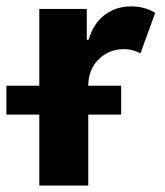

<svg xmlns="http://www.w3.org/2000/svg" viewBox="-61 -573 510 593"><path d="M60.4 0V-545.5H207V-450.3H212.7Q227.6 -501.1 262.6 -527.2Q297.6 -553.3 343.8 -553.3Q365.8 -553.3 384.6 -547.9Q403.4 -542.6 418.3 -533.4L372.9 -408.4Q362.2 -413.7 349.6 -417.4Q337 -421.2 321.4 -421.2Q275.6 -421.2 243.8 -389.9Q212 -358.7 211.6 -308.6V0ZM-41.2 -219.1V-308.2H313.2V-219.1Z"/></svg>

Font: Inter UI
Style: Bold
Weight: 700
Designer: Rasmus Andersson
Foundry: rsms
Version: 3.2;8d6f07862